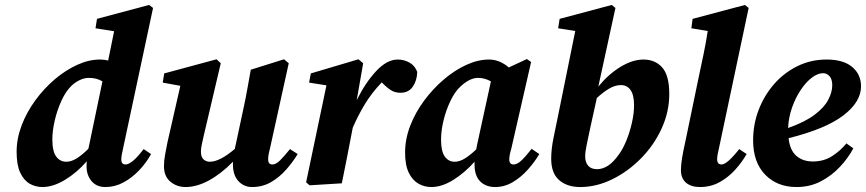

<svg xmlns="http://www.w3.org/2000/svg" viewBox="-20 -739 3491 774"><path d="M191 -177Q191 -129 206.5 -108Q222 -87 247 -87Q268 -87 290 -101Q312 -115 336 -139Q337 -142 337.5 -145.5Q338 -149 339 -152L393 -411Q381 -418 368 -421.5Q355 -425 338 -425Q319 -425 300 -415.5Q281 -406 268 -393Q245 -371 227.5 -332.5Q210 -294 200.5 -252.5Q191 -211 191 -177ZM476 -140Q469 -111 469 -96Q469 -76 486 -76Q512 -76 559 -138L589 -118Q570 -83 541 -52.5Q512 -22 477.5 -3.5Q443 15 405 15Q369 15 349 -9Q329 -33 329 -68Q329 -73 329 -78.5Q329 -84 330 -89Q290 -43 242 -14Q194 15 151 15Q123 15 99.5 1.5Q76 -12 61.5 -43Q47 -74 47 -127Q47 -180 67 -233Q87 -286 122 -334Q157 -382 200.5 -419Q244 -456 291 -477.5Q338 -499 383 -499Q401 -499 416 -495L440 -613L365 -625L371 -663L581 -719L597 -707Z M996 15Q963 15 941 -9Q919 -33 919 -76Q919 -79 919 -82Q919 -85 919 -87Q871 -38 822 -11.5Q773 15 728 15Q693 15 667 -6.5Q641 -28 641 -69Q641 -91 645.5 -115.5Q650 -140 655 -165L707 -393L636 -406L642 -443L853 -500L870 -484L802 -195Q798 -176 794 -159Q790 -142 790 -128Q790 -106 800.5 -96.5Q811 -87 826 -87Q866 -87 927 -139Q927 -142 927.5 -144.5Q928 -147 929 -150L963 -309Q971 -346 977.5 -383Q984 -420 991 -458L1125 -500L1144 -484L1068 -139Q1061 -114 1061 -96Q1061 -76 1078 -76Q1092 -76 1108 -91.5Q1124 -107 1149 -138L1180 -118Q1160 -85 1133 -54.5Q1106 -24 1072 -4.5Q1038 15 996 15Z M1214 -4 1296 -395 1226 -406 1233 -443 1425 -500 1444 -484 1418 -335Q1453 -406 1496.5 -452.5Q1540 -499 1583 -499Q1609 -499 1631 -486.5Q1653 -474 1662 -449Q1661 -414 1644 -389.5Q1627 -365 1594 -365Q1572 -365 1555 -376Q1538 -387 1519 -407Q1478 -364 1450.5 -318.5Q1423 -273 1402 -224L1400 -214Q1390 -161 1379.5 -107.5Q1369 -54 1358 0L1228 8Z M1758 -176Q1758 -129 1773 -108Q1788 -87 1813 -87Q1833 -87 1854.5 -100.5Q1876 -114 1900 -137Q1901 -142 1901.5 -146Q1902 -150 1903 -154L1959 -411Q1934 -425 1907 -425Q1874 -425 1837 -391Q1814 -370 1796 -332.5Q1778 -295 1768 -253.5Q1758 -212 1758 -176ZM1976 15Q1939 15 1916 -7.5Q1893 -30 1893 -76Q1893 -79 1893 -82Q1893 -85 1893 -87Q1853 -42 1807 -13.5Q1761 15 1719 15Q1691 15 1667 1.5Q1643 -12 1628 -42.5Q1613 -73 1613 -124Q1613 -178 1633.5 -231.5Q1654 -285 1689.5 -333Q1725 -381 1769 -418.5Q1813 -456 1860 -477.5Q1907 -499 1951 -499Q1974 -499 1994 -490.5Q2014 -482 2031 -467L2104 -501L2121 -489L2041 -139Q2037 -126 2035 -115Q2033 -104 2033 -96Q2033 -76 2051 -76Q2065 -76 2082.5 -92.5Q2100 -109 2123 -139L2154 -118Q2136 -87 2108.5 -56Q2081 -25 2047.5 -5Q2014 15 1976 15Z M2339 -108Q2339 -85 2351 -71Q2363 -57 2387 -57Q2409 -57 2431 -71Q2453 -85 2476 -118Q2492 -140 2505.5 -173.5Q2519 -207 2527.5 -244.5Q2536 -282 2536 -315Q2536 -356 2522 -376Q2508 -396 2483 -396Q2460 -396 2436 -382Q2412 -368 2386 -344L2360 -226Q2351 -183 2345 -155Q2339 -127 2339 -108ZM2319 15Q2266 15 2234 -13Q2202 -41 2202 -99Q2202 -137 2211 -181.5Q2220 -226 2229 -269L2299 -614L2230 -625L2236 -663L2446 -719L2461 -707L2392 -390Q2433 -440 2481.5 -469.5Q2530 -499 2574 -499Q2621 -499 2649.5 -467Q2678 -435 2678 -360Q2678 -288 2647 -220.5Q2616 -153 2563.5 -100Q2511 -47 2447.5 -16Q2384 15 2319 15Z M2802 15Q2766 15 2745.5 -2.5Q2725 -20 2725 -53Q2725 -73 2729.5 -101.5Q2734 -130 2744 -174L2796 -425Q2806 -472 2816 -519.5Q2826 -567 2833 -614L2767 -625L2772 -663L2983 -719L2998 -707L2878 -140Q2871 -113 2871 -97Q2871 -76 2889 -76Q2911 -76 2960 -138L2990 -118Q2971 -85 2943.5 -54.5Q2916 -24 2880.5 -4.5Q2845 15 2802 15Z M3298 -444Q3277 -444 3253.5 -426.5Q3230 -409 3209 -378Q3188 -347 3173.5 -307Q3159 -267 3157 -223Q3225 -247 3264 -276.5Q3303 -306 3319 -337Q3335 -368 3335 -395Q3335 -420 3324 -432Q3313 -444 3298 -444ZM3191 15Q3113 15 3064.5 -35Q3016 -85 3016 -173Q3016 -238 3038.5 -296.5Q3061 -355 3101 -400.5Q3141 -446 3195 -472.5Q3249 -499 3312 -499Q3380 -499 3415.5 -469Q3451 -439 3451 -391Q3451 -328 3379.5 -273.5Q3308 -219 3159 -182Q3164 -134 3190 -111Q3216 -88 3257 -88Q3301 -88 3335 -110Q3369 -132 3392 -161L3420 -141Q3400 -103 3366.5 -67Q3333 -31 3289 -8Q3245 15 3191 15Z"/></svg>

Font: Source Serif Pro
Style: Bold Italic
Weight: 700
Italic angle: -12°
Designer: Frank Grießhammer
Foundry: Adobe Systems Incorporated
Version: Version 3.001;hotconv 1.0.111;makeotfexe 2.5.65597